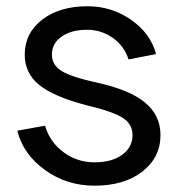

<svg xmlns="http://www.w3.org/2000/svg" viewBox="-20 -584 565 614"><path d="M259.8 -564Q337.4 -564 399.7 -520.3Q461.9 -476.6 479 -411.1L391.1 -394Q377 -437.5 340.3 -463.1Q303.7 -488.8 258.8 -488.8Q208 -488.8 177 -467Q146 -445.3 146 -409.2Q146 -376 177.5 -356.7Q209 -337.4 290 -319.8Q394.5 -296.9 443.8 -256.1Q493.2 -215.3 493.2 -151.9Q493.2 -80.6 435.3 -35.4Q377.4 9.8 282.2 9.8Q193.8 9.8 124.3 -40Q54.7 -89.8 35.2 -166L124 -182.1Q139.2 -129.9 182.9 -97.4Q226.6 -64.9 282.2 -64.9Q337.4 -64.9 370.6 -88.9Q403.8 -112.8 403.8 -151.9Q403.8 -187 372.3 -207.3Q340.8 -227.5 257.8 -247.1Q151.4 -274.9 105.2 -312.5Q59.1 -350.1 59.1 -409.2Q59.1 -478 114.7 -521Q170.4 -564 259.8 -564Z"/></svg>

Font: LT Superior Med
Style: Regular
Weight: 500
Designer: Daniel Lyons
Foundry: LyonsType
Version: Version 1.000